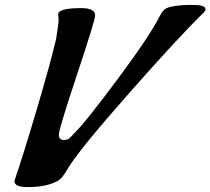

<svg xmlns="http://www.w3.org/2000/svg" viewBox="-20 -746 858 783"><path d="M219 -666 217 -687Q217 -713 311 -713Q368 -713 368 -683Q368 -664 294 -441.5Q220 -219 220 -197Q220 -175 240 -175Q256 -175 264 -183L274 -193Q276 -195 282 -201.5Q288 -208 291 -211Q331 -251 460.5 -424.5Q590 -598 633 -683Q644 -705 658 -712Q683 -724 746 -726H766Q818 -726 818 -709Q818 -702 809 -693Q713 -600 505.5 -365Q298 -130 255 -56Q240 -30 227 -17Q214 -4 179 6.5Q144 17 91.5 17Q39 17 39 -7L42 -18Q74 -111 131 -303.5Q188 -496 209 -588Q219 -648 219 -666Z"/></svg>

Font: Condiment
Style: Regular
Weight: 400
Designer: Angel Koziupa, Alejandro Paul
Foundry: Angel Koziupa, Alejandro Paul
Version: Version 1.001